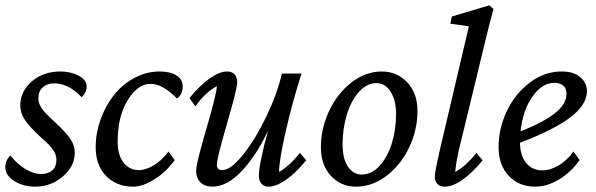

<svg xmlns="http://www.w3.org/2000/svg" viewBox="-22 -698 2252 726"><path d="M112.3 7.8Q65.4 7.8 31.7 -13.7Q-2 -35.2 -2 -65.4Q-2 -90.3 16.6 -110.4Q43 -77.6 74.2 -58.8Q105.5 -40 132.8 -40Q160.2 -40 175.8 -54Q191.4 -67.9 191.4 -94.7Q191.4 -112.3 179.2 -130.6Q167 -148.9 135.7 -175.8Q88.4 -219.2 71.5 -245.4Q54.7 -271.5 54.7 -298.8Q54.7 -353 98.6 -390.4Q142.6 -427.7 206.1 -427.7Q245.1 -427.7 275.4 -411.9Q305.7 -396 305.7 -370.1Q305.7 -350.1 287.1 -330.1Q237.3 -382.8 182.6 -382.8Q155.8 -382.8 139.4 -367.4Q123 -352.1 123 -326.2Q123 -307.6 135.5 -288.8Q147.9 -270 182.6 -239.3Q229 -196.3 244.9 -171.6Q260.7 -147 260.7 -120.1Q260.7 -69.3 215.6 -30.8Q170.4 7.8 112.3 7.8Z M546.9 -380.9Q498.5 -380.9 460.4 -318.6Q422.4 -256.3 422.9 -161.1Q423.3 -110.8 445.6 -82.8Q467.8 -54.7 503.9 -54.7Q527.3 -54.7 557.6 -71.8Q587.9 -88.9 615.2 -125L638.7 -92.8Q605.5 -46.9 561.3 -19.5Q517.1 7.8 481.4 7.8Q418.5 7.8 379.2 -32.5Q339.8 -72.8 339.8 -141.6Q339.8 -194.3 358.2 -245.8Q376.5 -297.4 408 -337.6Q439.5 -377.9 485.1 -402.8Q530.8 -427.7 582 -427.7Q621.6 -427.7 645.3 -412.8Q668.9 -397.9 668.9 -371.1Q668.9 -342.3 647.5 -325.2Q593.3 -380.9 546.9 -380.9Z M836.9 -427.7Q855 -427.7 865 -416.7Q875 -405.8 875 -385.7Q875 -363.3 836.4 -230.7Q797.9 -98.1 797.9 -75.2Q797.9 -54.7 818.4 -54.7Q850.1 -54.7 897 -113Q943.8 -171.4 984.9 -256.8Q1025.9 -342.3 1043.9 -419.9H1118.2Q1084 -313.5 1058.6 -202.4Q1033.2 -91.3 1033.2 -47.9Q1071.8 -69.3 1112.3 -120.1L1135.7 -91.8Q1098.6 -45.9 1060.8 -19Q1022.9 7.8 993.2 7.8Q976.6 7.8 966.8 -3.4Q957 -14.6 957 -33.2Q957 -77.1 991.2 -203.1Q948.7 -111.8 892.8 -52Q836.9 7.8 781.2 7.8Q752.4 7.8 736.1 -8.3Q719.7 -24.4 719.7 -53.7Q719.7 -79.1 758.8 -212.6Q797.9 -346.2 797.9 -372.1Q754.4 -349.1 716.8 -295.9L694.3 -327.1Q731.9 -373.5 769.8 -400.6Q807.6 -427.7 836.9 -427.7Z M1324.2 7.8Q1267.1 7.8 1229.2 -33Q1191.4 -73.7 1191.4 -141.6Q1191.4 -211.4 1221.9 -277.3Q1252.4 -343.3 1306.2 -385.5Q1359.9 -427.7 1421.9 -427.7Q1479 -427.7 1517.8 -386.7Q1556.6 -345.7 1556.6 -278.3Q1556.6 -208 1525.9 -142.1Q1495.1 -76.2 1440.9 -34.2Q1386.7 7.8 1324.2 7.8ZM1345.7 -38.1Q1383.8 -38.1 1414.1 -71.8Q1444.3 -105.5 1460 -157.5Q1475.6 -209.5 1475.6 -267.6Q1475.6 -319.8 1454.6 -351.8Q1433.6 -383.8 1402.3 -383.8Q1364.7 -383.8 1334.7 -349.9Q1304.7 -315.9 1289.1 -263.4Q1273.4 -210.9 1273.4 -152.3Q1273.4 -97.7 1293.7 -67.9Q1314 -38.1 1345.7 -38.1Z M1660.2 7.8Q1641.6 7.8 1631.8 -2.4Q1622.1 -12.7 1622.1 -30.3Q1622.1 -53.7 1657.2 -199.2L1751 -598.6L1680.7 -608.4L1686.5 -635.7L1828.1 -677.7L1843.8 -664.1Q1821.8 -582.5 1796.9 -476.6L1722.7 -169.9Q1703.6 -98.6 1699.2 -47.9Q1738.8 -68.8 1779.3 -120.1L1802.7 -91.8Q1765.6 -45.9 1727.8 -19Q1689.9 7.8 1660.2 7.8Z M2001 7.8Q1940.9 7.8 1902.1 -32.7Q1863.3 -73.2 1863.3 -141.6Q1863.3 -211.9 1894.3 -277.6Q1925.3 -343.3 1981 -385.5Q2036.6 -427.7 2101.6 -427.7Q2147 -427.7 2172.1 -406.2Q2197.3 -384.8 2197.3 -353.5Q2197.3 -302.2 2135.5 -254.9Q2073.7 -207.5 1944.3 -158.2Q1944.8 -108.9 1968 -81.3Q1991.2 -53.7 2029.3 -53.7Q2056.2 -53.7 2087.9 -71Q2119.6 -88.4 2146.5 -125L2169.9 -92.8Q2135.7 -45.4 2090.8 -18.8Q2045.9 7.8 2001 7.8ZM2074.2 -384.8Q2028.3 -384.8 1991.7 -333.5Q1955.1 -282.2 1946.3 -201.2Q2033.7 -235.8 2076.9 -270.3Q2120.1 -304.7 2120.1 -343.8Q2120.1 -363.8 2107.7 -374.3Q2095.2 -384.8 2074.2 -384.8Z"/></svg>

Font: Crimson Pro
Style: Italic
Weight: 400
Italic angle: -12°
Designer: Jacques Le Bailly
Foundry: Baron von Fonthausen
Version: Version 1.003